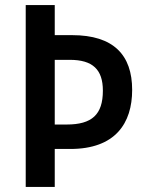

<svg xmlns="http://www.w3.org/2000/svg" viewBox="-20 -734 575 754"><path d="M499 -381C499 -518 426 -596 263 -596H195V-714H81V0H195V-149H256C433 -149 499 -250 499 -381ZM195 -245V-499H254C344 -499 384 -461 384 -378C384 -284 341 -245 242 -245Z"/></svg>

Font: Noto Sans UI SemiCondensed Medium
Style: Regular
Weight: 500
Width: 4
Designer: Monotype Design Team
Foundry: Monotype Imaging Inc.
Version: Version 1.901